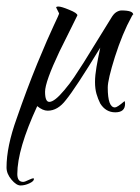

<svg xmlns="http://www.w3.org/2000/svg" viewBox="-87 -331 428 588"><path d="M-24 237Q-37 237 -52 219Q-67 201 -67 182Q-67 118 -36 32Q-6 -55 27 -136Q61 -218 77.5 -252.5Q94 -287 94 -290L85 -308Q85 -311 92 -311Q101 -311 125 -301Q150 -291 150 -284Q145 -274 131.5 -246.5Q118 -219 95 -173Q51 -80 51 -50Q51 -19 64 -19Q80 -19 110 -55Q127 -75 140 -94.5Q153 -114 169 -139L253 -275Q261 -289 269.5 -294Q278 -299 285 -299Q321 -299 321 -286Q321 -287 320.5 -286.5Q320 -286 321 -285V-286Q320 -288 316 -280Q288 -229 265 -157Q243 -87 243 -63Q243 -2 265 -2Q272 -2 294 -21Q296 -21 296 -13Q296 13 266 13Q237 13 220 -14Q213 -28 208.5 -43.5Q204 -59 204 -80Q204 -100 208.5 -126Q213 -152 220 -185Q181 -121 155 -81.5Q129 -42 115 -25Q90 8 59 8Q44 8 27 -6Q-34 126 -34 202Q-34 226 -16 226Q-11 226 1 220Q12 215 14.5 215Q17 215 17 217Q17 224 3 230.5Q-11 237 -24 237Z"/></svg>

Font: Qwigley
Style: Regular
Weight: 400
Designer: Robert E. Leuschke
Foundry: Robert E. Leuschke
Version: Version 1.010; ttfautohint (v1.8.3)